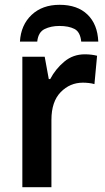

<svg xmlns="http://www.w3.org/2000/svg" viewBox="-20 -779 439 799"><path d="M333 -553Q360 -553 384 -547L373 -429Q363 -432 350 -433.5Q337 -435 325 -435Q271 -435 232.5 -395.5Q194 -356 194 -280V0H73V-543H166L183 -450H189Q211 -492 247.5 -522.5Q284 -553 333 -553ZM228 -759Q302 -759 344 -718.5Q386 -678 389 -606H318Q314 -646 290 -658.5Q266 -671 227 -671Q192 -671 165.5 -658Q139 -645 135 -606H63Q67 -675 111.5 -717Q156 -759 228 -759Z"/></svg>

Font: Noto Sans SemiCondensed SemiBold
Style: Regular
Weight: 600
Width: 4
Designer: Monotype Design Team
Foundry: Monotype Imaging Inc.
Version: Version 2.013; ttfautohint (v1.8.4.7-5d5b)